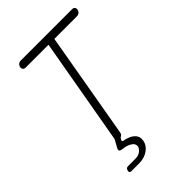

<svg xmlns="http://www.w3.org/2000/svg" viewBox="-267 -835 1135 1135"><g transform="rotate(-45 300.0 -267.5)"><path d="M316 -680H125Q114 -680 108 -687Q102 -694 104 -705Q106 -716 114.5 -723Q123 -730 134 -730H564Q575 -730 580.5 -723Q586 -716 584 -705Q582 -694 573.5 -687Q565 -680 554 -680H365L249 -15Q247 -2 239 4Q235 7 230 9L223 20Q219 27 221 30.5Q223 34 231 35Q246 37 263 44Q287 53 301.5 71Q316 89 311 118Q306 150 274.5 172.5Q243 195 198 195H135Q126 195 122.5 191Q119 187 121 178Q123 169 127.5 164.5Q132 160 141 160H204Q228 160 245 147Q262 134 265 118Q268 94 239 79Q218 68 187 65Q172 63 168.5 56.5Q165 50 173 36L198 -9Q199 -12 199 -15Z"/></g></svg>

Font: Maple Mono Thin
Style: Italic
Weight: 250
Italic angle: -10°
Monospace: yes
Designer: subframe7536
Version: Version 7.000